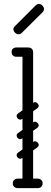

<svg xmlns="http://www.w3.org/2000/svg" viewBox="-20 -971 261 991"><path d="M123 0Q96 0 96 -26V-700Q96 -726 123 -726Q151 -726 151 -700V-26Q151 0 123 0ZM150 -702Q148 -689 141 -685Q137 -678 116 -678H65Q53 -678 46 -685Q40 -691 40 -702Q40 -714 46 -719Q53 -726 65 -726H116Q127 -726 133 -724.5Q139 -723 140 -721Q144 -717 147 -712Q150 -707 150 -702ZM46 -25Q46 -36 53 -42Q60 -49 72 -49H121Q133 -49 140 -43Q147 -36 147 -25Q147 -13 140 -6Q133 0 121 0H72Q60 0 53 -7Q46 -13 46 -25ZM200 -25Q200 -13 193 -7Q186 0 174 0H125Q114 0 106 -6Q99 -13 99 -25Q99 -36 106 -43Q114 -49 125 -49H174Q186 -49 193 -42Q200 -36 200 -25ZM94 -357Q87 -352 80.5 -354Q74 -356 69 -362Q65 -369 66 -375Q67 -381 74 -386L151 -440Q159 -446 165.5 -443Q172 -440 176 -435Q181 -428 179.5 -422Q178 -416 171 -411ZM94 -155Q87 -150 80.5 -152Q74 -154 69 -160Q65 -167 66 -173Q67 -179 74 -184L151 -238Q159 -244 165.5 -241Q172 -238 176 -233Q181 -226 179.5 -220Q178 -214 171 -209ZM94 -256Q87 -251 80.5 -253Q74 -255 69 -261Q65 -268 66 -274Q67 -280 74 -285L151 -339Q159 -345 165.5 -342Q172 -339 176 -334Q181 -327 179.5 -321Q178 -315 171 -310ZM91 -800Q85 -794 76 -794Q66 -794 58 -802Q49 -811 49 -820Q49 -828 56 -835L163 -942Q172 -951 181 -951Q190 -951 199 -942Q207 -934 207 -924Q207 -915 198 -906Z"/></svg>

Font: Agu Display
Style: Regular
Weight: 400
Designer: Oluwaseun Badejo
Version: Version 1.103